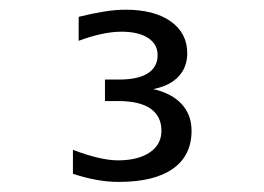

<svg xmlns="http://www.w3.org/2000/svg" viewBox="-20 -636 540 392"><path d="M293 -454.1Q331.1 -445.3 351.1 -423.3Q371.1 -401.4 371.1 -369.1Q371.1 -318.4 333 -291.5Q294.9 -264.6 222.7 -264.6Q199.2 -264.6 175.8 -269Q152.3 -273.4 128.9 -281.2V-330.1Q157.2 -319.3 180.2 -314Q203.1 -308.6 220.7 -308.6Q261.7 -308.6 285.6 -324.7Q309.6 -340.8 309.6 -369.1Q309.6 -398.4 287.6 -414.1Q265.6 -429.7 220.7 -429.7H194.3V-473.6H223.6Q261.7 -473.6 281.7 -486.3Q301.8 -499 301.8 -523.4Q301.8 -545.9 282.2 -558.6Q262.7 -571.3 227.5 -571.3Q209 -571.3 186.5 -566.4Q164.1 -561.5 140.6 -552.7V-601.6Q168 -608.4 191.9 -612.3Q215.8 -616.2 236.3 -616.2Q294.9 -616.2 328.6 -592.3Q362.3 -568.4 362.3 -527.3Q362.3 -499 344.7 -480Q327.1 -460.9 293 -454.1Z"/></svg>

Font: BabelStone Pseudographica
Style: Regular
Weight: 400
Designer: Andrew West
Foundry: BabelStone
Version: Version 16.0.0